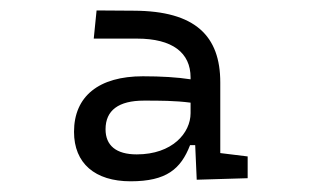

<svg xmlns="http://www.w3.org/2000/svg" viewBox="-20 -723 626 366"><path d="M355 -380.4 452.1 -383.3V-424.8L399.9 -431.2V-565.9C399.9 -654.3 352.5 -702.1 235.4 -702.6L164.1 -703.1L158.7 -649.4H241.2C308.6 -649.4 343.3 -622.6 343.3 -575.2V-571.8C318.4 -575.7 287.1 -577.6 252.4 -577.6C168.5 -577.6 121.1 -539.6 121.1 -471.7C121.1 -411.6 161.1 -377.4 229 -377.4C297.4 -377.4 324.7 -400.9 342.3 -446.3H352.1ZM343.3 -526.4V-507.3C343.3 -469.7 308.6 -428.7 240.7 -428.7C201.2 -428.7 181.2 -445.8 181.2 -476.6C181.2 -512.7 206.1 -531.2 254.4 -531.2C284.7 -531.2 313.5 -531.2 343.3 -527.3Z"/></svg>

Font: Cascadia Code Light
Style: Regular
Weight: 300
Monospace: yes
Designer: Aaron Bell
Foundry: Saja Typeworks
Version: Version 2404.023